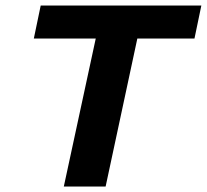

<svg xmlns="http://www.w3.org/2000/svg" viewBox="-20 -678 752 698"><path d="M212 0 354 -658H505L364 0ZM103 -538 128 -658H712L687 -538Z"/></svg>

Font: Ysabeau Office ExtraBold
Style: Italic
Weight: 800
Italic angle: -12°
Designer: Christian Thalmann (Catharsis Fonts)
Version: Version 2.001;gftools[0.9.30]; featfreeze: tnum,lnum,ss02